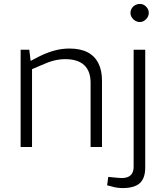

<svg xmlns="http://www.w3.org/2000/svg" viewBox="-20 -748 843 977"><path d="M85 0V-495H129L136 -438L176 -459Q215 -479 254 -490Q293 -501 333 -501Q389 -501 425.5 -482Q462 -463 480.5 -426.5Q499 -390 499 -338V0H441V-327Q441 -386 408.5 -416.5Q376 -447 312 -447Q284 -447 255.5 -440Q227 -433 192 -417L143 -396V0ZM603 209Q591 209 576 207Q561 205 545 200L525 195L531 152L550 154Q563 155 576 156.5Q589 158 599 158Q630 158 645 143.5Q660 129 660 101V-495H719V104Q719 159 691.5 184Q664 209 603 209ZM691 -636Q679 -636 668 -642.5Q657 -649 650.5 -659.5Q644 -670 644 -683Q644 -695 650.5 -705.5Q657 -716 668 -722Q679 -728 691 -728Q704 -728 714 -722Q724 -716 730.5 -705.5Q737 -695 737 -683Q737 -670 730.5 -659.5Q724 -649 714 -642.5Q704 -636 691 -636Z"/></svg>

Font: REM ExtraLight
Style: Regular
Weight: 250
Designer: Octavio Pardo
Foundry: Ashler Design
Version: Version 1.005;gftools[0.9.28]